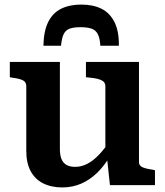

<svg xmlns="http://www.w3.org/2000/svg" viewBox="-20 -810 722 840"><path d="M335 -790Q284 -790 247 -771.5Q210 -753 190.5 -713Q171 -673 170 -610H247Q250 -643 258.5 -660.5Q267 -678 284.5 -684.5Q302 -691 332 -691Q363 -691 381 -684.5Q399 -678 408 -660.5Q417 -643 419 -610H500Q501 -673 481 -713Q461 -753 424.5 -771.5Q388 -790 335 -790ZM242 -539V-158Q242 -133 248.5 -115.5Q255 -98 270 -89Q285 -80 309 -80Q336 -80 361.5 -93Q387 -106 412.5 -132.5Q438 -159 464 -199L462 -128Q437 -85 405 -54Q373 -23 335 -6.5Q297 10 253 10Q204 10 168.5 -8Q133 -26 114 -61.5Q95 -97 95 -149V-433Q95 -451 80.5 -458.5Q66 -466 35 -470L23 -472V-539ZM588 -539V-101Q588 -90 595.5 -83.5Q603 -77 617 -73.5Q631 -70 651 -67L658 -65V0H461L448 -121L441 -127V-433Q441 -451 424 -459Q407 -467 376 -470L356 -472V-539Z"/></svg>

Font: Roboto Serif SemiBold
Style: Regular
Weight: 600
Designer: Greg Gazdowicz
Foundry: Commercial Type
Version: Version 1.008